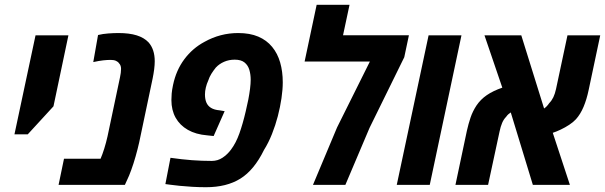

<svg xmlns="http://www.w3.org/2000/svg" viewBox="-20 -780 2552 810"><path d="M41 -213.4 129.9 -630.9H268.6L205.6 -331.5L97.2 -213.4Z M227.1 0 250 -110.4H404.3Q412.1 -128.4 419.9 -153.3Q427.7 -178.2 433.6 -204.6L486.3 -454.1Q488.3 -463.4 489.5 -472.4Q490.7 -481.4 490.7 -489.3Q490.7 -496.1 488.8 -502.2Q486.8 -508.3 482.4 -512.7Q478 -519.5 469.2 -523.4Q460.4 -527.3 446.8 -527.3Q433.1 -527.3 415.3 -525.4Q397.5 -523.4 373.5 -518.1L393.6 -632.3Q413.6 -637.2 437 -638.9Q460.4 -640.6 480 -640.6Q525.4 -640.6 556.6 -630.9Q587.9 -621.1 606.4 -601.6Q619.6 -586.9 626.2 -566.9Q632.8 -546.9 632.8 -521.5Q632.8 -506.3 630.4 -487.3Q627.9 -468.3 624 -449.2L567.4 -180.2Q561 -151.4 552.2 -120.6Q543.5 -89.8 533.9 -63.5Q524.4 -37.1 516.6 -21.5L506.8 0Z M849.1 9.8Q820.3 9.8 791 8.1Q761.7 6.3 737.5 3.9Q713.4 1.5 699.7 -0.5L677.7 -3.4L699.2 -114.3Q747.6 -107.4 790 -104.2Q832.5 -101.1 873.5 -101.1Q898.4 -101.1 918.9 -114.7Q939.5 -128.4 954.6 -148.9Q975.6 -176.8 990 -217.3Q1004.4 -257.8 1016.6 -310.1Q1022.9 -335.9 1027.6 -360.1Q1032.2 -384.3 1034.9 -405.8Q1037.6 -427.2 1037.6 -443.8Q1037.6 -465.8 1032 -485.1Q1026.4 -504.4 1011.7 -516.4Q997.1 -528.3 970.2 -528.3Q945.8 -528.3 925.3 -519.3Q904.8 -510.3 890.6 -495.1Q880.4 -482.4 871.8 -468.8Q863.3 -455.1 858.4 -439.9Q852.1 -426.3 848.4 -410.9Q844.7 -395.5 844.7 -381.3Q844.7 -361.3 850.8 -347.2Q856.9 -333 870.6 -324.7Q884.3 -316.4 906.7 -314.5L927.7 -311L881.3 -206.1L854 -209Q806.2 -212.9 772.5 -232.2Q738.8 -251.5 720.9 -283.4Q703.1 -315.4 703.1 -357.9Q703.1 -370.6 704.3 -385.5Q705.6 -400.4 710 -421.4Q723.1 -483.9 757.8 -530.3Q792.5 -576.7 842.8 -603.5Q909.2 -640.6 984.9 -640.6Q1034.2 -640.6 1069.6 -625.5Q1105 -610.4 1127.9 -582.5Q1150.9 -554.7 1161.9 -516.6Q1172.9 -478.5 1172.9 -432.6Q1172.9 -402.3 1167.5 -365.5Q1162.1 -328.6 1152.1 -290Q1142.1 -251.5 1127.4 -214.6Q1112.8 -177.7 1093.8 -147.5Q1052.2 -62.5 994.1 -26.4Q936 9.8 849.1 9.8Z M1300.3 0 1401.9 -242.2 1540.5 -520.5H1265.1L1315.9 -759.8H1454.6L1427.2 -631.3H1705.1L1685.5 -538.6L1539.1 -240.7L1437 0Z M1653.8 0 1788.1 -630.9H1926.8L1793 0Z M1901.4 0 1949.7 -228.5Q1956.1 -257.3 1965.1 -283.9Q1974.1 -310.5 1990.2 -335Q2007.3 -360.4 2033.4 -378.4Q2059.6 -396.5 2099.1 -410.2L2023.9 -630.9H2179.2L2275.4 -322.3Q2281.2 -326.2 2286.6 -331.8Q2292 -337.4 2296.9 -344.7Q2307.6 -355.5 2314.5 -369.9Q2321.3 -384.3 2325.7 -404.3L2374 -630.9H2512.2L2463.4 -400.4Q2455.1 -360.8 2441.9 -329.3Q2428.7 -297.9 2409.7 -276.9Q2398.4 -264.6 2381.3 -253.4Q2364.3 -242.2 2345.7 -233.4Q2327.1 -224.6 2312 -219.7L2384.3 0H2228L2134.8 -305.7Q2129.4 -302.2 2124.5 -297.9Q2119.6 -293.5 2115.2 -287.1Q2105 -276.9 2098.4 -261.5Q2091.8 -246.1 2087.4 -224.6L2039.1 0Z"/></svg>

Font: Open Sans SemiCondensed
Style: Bold Italic
Weight: 700
Width: 4
Italic angle: -12°
Designer: Monotype Design Team
Foundry: Monotype Imaging Inc.
Version: Version 3.003